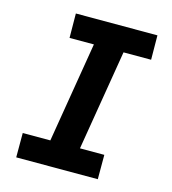

<svg xmlns="http://www.w3.org/2000/svg" viewBox="-109 -825 819 914"><g transform="rotate(15 300.0 -367.5)"><path d="M457 0H55V-120H191L273 -615H153L152 -735H554L555 -615H419L337 -120H457Z"/></g></svg>

Font: Iosevka Heavy Extended Oblique
Style: Regular
Weight: 900
Width: 7
Italic angle: -9°
Monospace: yes
Designer: Belleve Invis
Foundry: Belleve Invis
Version: Version 32.5.0; ttfautohint (v1.8.4)